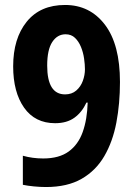

<svg xmlns="http://www.w3.org/2000/svg" viewBox="-20 -743 540 773"><path d="M463 -413Q463 -326 448.5 -249.5Q434 -173 400 -114.5Q366 -56 308.5 -23Q251 10 165 10Q142 10 116.5 7.5Q91 5 72 1V-116Q111 -105 154 -105Q218 -105 256.5 -133Q295 -161 313 -211.5Q331 -262 333 -330H328Q310 -291 279.5 -269Q249 -247 202 -247Q121 -247 77 -309.5Q33 -372 33 -476Q33 -588 87.5 -655.5Q142 -723 242 -723Q342 -723 402.5 -643.5Q463 -564 463 -413ZM244 -605Q211 -605 190.5 -574Q170 -543 170 -479Q170 -363 242 -363Q269 -363 287 -378.5Q305 -394 313.5 -417.5Q322 -441 322 -464Q322 -483 318.5 -507.5Q315 -532 306 -554Q297 -576 282 -590.5Q267 -605 244 -605Z"/></svg>

Font: Noto Sans Condensed
Style: Bold
Weight: 700
Width: 3
Designer: Monotype Design Team
Foundry: Monotype Imaging Inc.
Version: Version 2.013; ttfautohint (v1.8.4.7-5d5b)